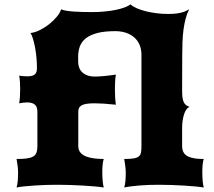

<svg xmlns="http://www.w3.org/2000/svg" viewBox="-20 -835 954 855"><path d="M53.7 0Q57.6 -12.7 59.1 -30.3Q60.5 -47.9 60.5 -64.9Q60.5 -80.6 58.6 -96.2Q56.6 -111.8 53.7 -127Q81.1 -127 98.9 -129.4Q116.7 -131.8 127.4 -137.9Q138.2 -144 142.3 -155.3Q146.5 -166.5 146.5 -184.1V-339.8Q146 -348.6 143.8 -355.7Q141.6 -362.8 136.5 -367.9Q131.3 -373 122.6 -376Q113.8 -378.9 100.6 -378.9Q93.3 -378.9 84.7 -377.9Q76.2 -377 65.4 -375Q67.9 -389.2 68.8 -405.8Q69.8 -422.4 69.8 -439.5Q69.8 -455.1 68.8 -470.2Q67.9 -485.4 65.4 -498Q86.4 -495.1 101.1 -495.1Q125 -495.1 134.8 -503.4Q144.5 -511.7 144.5 -531.2Q144.5 -554.7 142.3 -578.9Q140.1 -603 136 -624.5Q131.8 -646 126.7 -662.8Q121.6 -679.7 115.7 -688Q135.3 -689.9 157.7 -701.2Q180.2 -712.4 199.7 -728Q219.2 -743.7 233.6 -761.2Q248 -778.8 252 -793.5Q261.2 -789.6 276.1 -787.1Q291 -784.7 309.6 -783.4Q328.1 -782.2 349.4 -781.7Q370.6 -781.2 392.1 -781.2Q418.5 -781.2 444.6 -783.7Q470.7 -786.1 493.2 -790.5Q515.6 -794.9 533.2 -801.3Q550.8 -807.6 560.5 -815.4Q571.3 -806.2 589.1 -798.3Q606.9 -790.5 629.2 -784.9Q651.4 -779.3 676.8 -776.1Q702.1 -772.9 728.5 -772.9Q752 -772.9 767.3 -775.1Q782.7 -777.3 793.2 -780.5Q803.7 -783.7 810.3 -787.4Q816.9 -791 822.3 -793.5Q812.5 -774.4 806.4 -751Q800.3 -727.5 796.9 -701.2Q793.5 -674.8 792.5 -646Q791.5 -617.2 791.5 -587.4L791 -431.2Q791 -411.6 793 -398.9Q794.9 -386.2 799.1 -378.4Q803.2 -370.6 809.6 -366.2Q815.9 -361.8 824.7 -358.9Q816.4 -356.4 810.1 -347.7Q803.7 -338.9 799.6 -325.9Q795.4 -313 793.2 -297.4Q791 -281.7 791 -266.1V-184.1Q791 -166.5 798.1 -155.3Q805.2 -144 818.1 -137.9Q831.1 -131.8 848.6 -129.4Q866.2 -127 887.2 -127Q883.8 -116.7 882.3 -101.6Q880.9 -86.4 880.9 -69.3Q880.9 -50.8 882.3 -32Q883.8 -13.2 887.2 0Q874 -2.4 851.1 -4.6Q828.1 -6.8 801 -8.5Q773.9 -10.3 744.4 -11.2Q714.8 -12.2 688.5 -12.2Q666 -12.2 643.6 -11.5Q621.1 -10.7 600.8 -9Q580.6 -7.3 563 -5.1Q545.4 -2.9 533.2 0Q537.1 -12.7 538.6 -30.3Q540 -47.9 540 -64.9Q540 -80.6 537.8 -96.2Q535.6 -111.8 533.2 -127Q559.1 -127 574.2 -129.4Q589.4 -131.8 597.4 -137.9Q605.5 -144 607.7 -155.3Q609.9 -166.5 609.9 -184.1V-590.8Q609.9 -616.7 601.1 -636.5Q592.3 -656.2 576.7 -669.4Q561 -682.6 539.6 -689.5Q518.1 -696.3 493.2 -696.3Q445.3 -696.3 413.6 -688Q381.8 -679.7 362.8 -664.8Q343.8 -649.9 335.9 -629.2Q328.1 -608.4 328.1 -584V-560.1Q328.1 -547.9 331.8 -536.1Q335.4 -524.4 344.2 -515.1Q353 -505.9 367.2 -500Q381.3 -494.1 402.3 -494.1Q437.5 -494.1 496.1 -502.9Q493.7 -490.2 492.7 -473.1Q491.7 -456.1 491.7 -438Q491.7 -396.5 496.1 -368.7Q465.3 -372.1 442.4 -373.5Q419.4 -375 401.4 -375Q379.9 -375 366 -372.8Q352.1 -370.6 343.8 -366Q335.4 -361.3 332 -354.2Q328.6 -347.2 328.6 -337.9V-184.1Q328.6 -166.5 338.4 -155.3Q348.1 -144 364.3 -137.9Q380.4 -131.8 400.6 -129.4Q420.9 -127 441.9 -127Q438.5 -116.7 437 -101.6Q435.5 -86.4 435.5 -69.3Q435.5 -50.8 437 -32Q438.5 -13.2 441.9 0Q428.7 -2.4 404.8 -4.6Q380.9 -6.8 352.1 -8.5Q323.2 -10.3 293.2 -11.2Q263.2 -12.2 238.3 -12.2Q214.8 -12.2 188 -11.5Q161.1 -10.7 135.5 -9Q109.9 -7.3 88.1 -5.1Q66.4 -2.9 53.7 0Z"/></svg>

Font: Arbutus
Style: Regular
Weight: 400
Designer: Karolina Lach
Foundry: Sorkin Type Co.
Version: Version 1.003